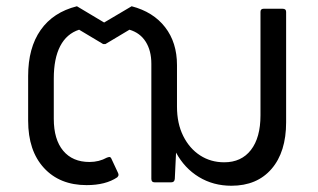

<svg xmlns="http://www.w3.org/2000/svg" viewBox="-20 -583 1016 614"><path d="M70 -197V-340Q70 -430 110 -487Q150 -544 226 -563L313 -511L401 -563Q470 -545 508 -496Q546 -447 546 -375V-242Q546 -188 566 -148Q586 -108 620 -86Q654 -64 697 -64Q752 -64 782.5 -103.5Q813 -143 813 -214V-545Q813 -555 823 -555H884Q895 -555 895 -545V-192Q895 -97 848.5 -43Q802 11 720 11Q662 11 616 -17Q570 -45 543 -95L539 -11Q538 0 528 0H474Q464 0 464 -11V-379Q464 -421 446 -449.5Q428 -478 394 -488L317 -442H310L233 -488Q193 -475 172.5 -435.5Q152 -396 152 -332V-203Q152 -137 182 -101Q212 -65 266 -65Q297 -65 322 -79Q328 -81 329 -81Q334 -81 336 -76L357 -31Q359 -27 359 -24Q359 -20 355 -16Q318 9 257 9Q171 9 120.5 -46Q70 -101 70 -197Z"/></svg>

Font: LINE Seed Sans TH
Style: Regular
Weight: 400
Designer: Dalton Maag Ltd | Thai characters by Cadson Demak Co.,Ltd.
Foundry: Dalton Maag Ltd
Version: Version 1.002